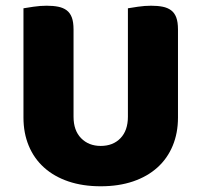

<svg xmlns="http://www.w3.org/2000/svg" viewBox="-20 -635 704 671"><path d="M602 -224Q602 -170 583.5 -125.5Q565 -81 530 -49.5Q495 -18 445 -1Q395 16 332 16Q269 16 219 -1Q169 -18 134 -49.5Q99 -81 80.5 -125.5Q62 -170 62 -224V-606Q73 -608 97 -611.5Q121 -615 143 -615Q166 -615 183.5 -611.5Q201 -608 213 -599Q225 -590 231 -574Q237 -558 237 -532V-227Q237 -179 263.5 -152Q290 -125 332 -125Q375 -125 401 -152Q427 -179 427 -227V-606Q438 -608 462 -611.5Q486 -615 508 -615Q531 -615 548.5 -611.5Q566 -608 578 -599Q590 -590 596 -574Q602 -558 602 -532Z"/></svg>

Font: Baloo Bhaijaan
Style: Regular
Weight: 400
Designer: Devika Bhansali and Ek Type
Foundry: Ek Type
Version: Version 1.443;PS 1.000;hotconv 16.6.51;makeotf.lib2.5.65220;